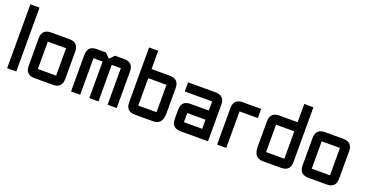

<svg xmlns="http://www.w3.org/2000/svg" viewBox="-34 -1307 3680 1930"><g transform="rotate(20 1806.5 -342.0)"><path d="M48.8 -683.6H146.5V0H48.8Z M537.1 0H341.8Q244.1 0 244.1 -97.7V-390.6Q244.1 -488.3 341.8 -488.3H537.1Q634.8 -488.3 634.8 -390.6V-97.7Q634.8 0 537.1 0ZM537.1 -97.7V-390.6H341.8V-97.7Z M927.7 -390.6H830.1V0H732.4V-390.6Q732.4 -488.3 830.1 -488.3H927.7L976.6 -439.5L1025.4 -488.3H1123Q1220.7 -488.3 1220.7 -390.6V0H1123V-390.6H1025.4V0H927.7Z M1318.4 -683.6H1416V-488.3H1611.3Q1709 -488.3 1709 -390.6V-122.1Q1709 0 1611.3 0H1416Q1318.4 0 1318.4 -97.7ZM1611.3 -390.6H1416V-97.7H1611.3Z M2197.3 0H1904.3Q1806.6 0 1806.6 -97.7V-195.3Q1806.6 -293 1904.3 -293H2099.6V-390.6H1806.6V-488.3H2099.6Q2197.3 -488.3 2197.3 -390.6ZM1904.3 -97.7H2099.6V-195.3H1904.3Z M2392.6 -488.3H2587.9V-390.6H2392.6V0H2294.9V-390.6Q2294.9 -488.3 2392.6 -488.3Z M3076.2 -97.7Q3076.2 0 2978.5 0H2783.2Q2685.5 0 2685.5 -122.1V-390.6Q2685.5 -488.3 2783.2 -488.3H2978.5V-683.6H3076.2ZM2783.2 -97.7H2978.5V-390.6H2783.2Z M3466.8 0H3271.5Q3173.8 0 3173.8 -97.7V-390.6Q3173.8 -488.3 3271.5 -488.3H3466.8Q3564.5 -488.3 3564.5 -390.6V-97.7Q3564.5 0 3466.8 0ZM3466.8 -97.7V-390.6H3271.5V-97.7Z"/></g></svg>

Font: BabelStone Runic Berhtwald
Style: Regular
Weight: 400
Designer: Andrew West
Foundry: BabelStone
Version: Version 7.004;November 9, 2023